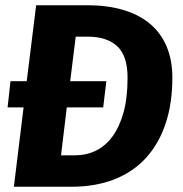

<svg xmlns="http://www.w3.org/2000/svg" viewBox="-20 -713 700 733"><path d="M638 -416Q638 -319 612.5 -242Q587 -165 538 -111Q489 -57 417 -28.5Q345 0 251 0H33L70 -303H9L20 -403H82L118 -693H313Q389 -693 449 -675.5Q509 -658 551 -623.5Q593 -589 615.5 -537Q638 -485 638 -416ZM267 -120Q309 -120 345.5 -137.5Q382 -155 409 -191.5Q436 -228 451.5 -283.5Q467 -339 467 -416Q467 -500 427.5 -536.5Q388 -573 315 -573H269L248 -403H386L374 -303H235L213 -120Z"/></svg>

Font: Szlgxwxxxixliatcpuztgldltzi
Style: Regular
Weight: 700
Italic angle: -8°
Designer: Carrois Corporate & Edenspiekermann
Foundry: Carrois Corporate GbR & Edenspiekermann AG
Version: Version 2.001